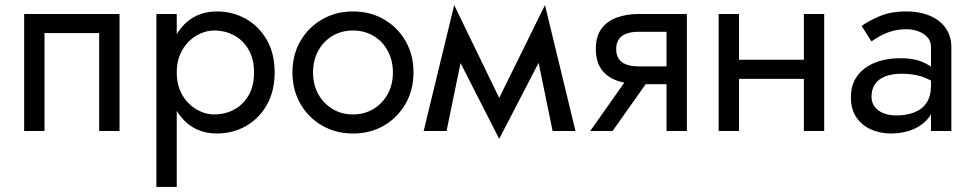

<svg xmlns="http://www.w3.org/2000/svg" viewBox="-20 -515 3821 755"><path d="M450 0H370V-385H155V0H75V-460H450Z M595 220V-460H675V-381Q683 -394 693 -406Q718 -437 753.5 -453.5Q789 -470 832 -470Q895 -470 946.5 -441Q998 -412 1029 -358.5Q1060 -305 1060 -230Q1060 -156 1029 -102Q998 -48 946.5 -19Q895 10 832 10Q789 10 753.5 -6.5Q718 -23 693 -54Q683 -66 675 -79V220ZM979 -230Q979 -283 957.5 -320Q936 -357 900.5 -376Q865 -395 822 -395Q796 -395 770 -384Q744 -373 722.5 -352Q701 -331 688 -300.5Q675 -270 675 -230Q675 -190 688 -159.5Q701 -129 722.5 -108Q744 -87 770 -76Q796 -65 822 -65Q865 -65 900.5 -84Q936 -103 957.5 -140Q979 -177 979 -230Z M1130 -230Q1130 -300 1161.5 -354Q1193 -408 1247 -439Q1301 -470 1368 -470Q1436 -470 1489.5 -439Q1543 -408 1574.5 -354Q1606 -300 1606 -230Q1606 -161 1574.5 -106.5Q1543 -52 1489.5 -21Q1436 10 1368 10Q1301 10 1247 -21Q1193 -52 1161.5 -106.5Q1130 -161 1130 -230ZM1211 -230Q1211 -182 1231.5 -145Q1252 -108 1287.5 -86.5Q1323 -65 1368 -65Q1413 -65 1448.5 -86.5Q1484 -108 1504.5 -145Q1525 -182 1525 -230Q1525 -278 1504.5 -315.5Q1484 -353 1448.5 -374Q1413 -395 1368 -395Q1323 -395 1287.5 -374Q1252 -353 1231.5 -315.5Q1211 -278 1211 -230Z M2123 -495 2243 0H2153L2098 -268L1943 31L1791 -267L1736 0H1646L1766 -495L1943 -130Z M2301 0 2435 -190Q2420 -193 2406 -198Q2367 -212 2345 -242.5Q2323 -273 2323 -322Q2323 -372 2345 -402Q2367 -432 2405.5 -446Q2444 -460 2491 -460H2681V0H2601V-184H2519L2389 0ZM2601 -254V-390H2491Q2462 -390 2442.5 -382.5Q2423 -375 2413 -360Q2403 -345 2403 -322Q2403 -299 2413 -284Q2423 -269 2442.5 -261.5Q2462 -254 2491 -254Z M3221 -460V0H3141V-205H2886V0H2806V-460H2886V-280H3141V-460Z M3368 -413Q3394 -432 3438 -451Q3482 -470 3544 -470Q3583 -470 3615.5 -460.5Q3648 -451 3671.5 -433Q3695 -415 3708 -389Q3721 -363 3721 -330V0H3641V-66Q3638 -60 3634 -55Q3610 -23 3571 -6.5Q3532 10 3484 10Q3441 10 3405 -6Q3369 -22 3347.5 -53.5Q3326 -85 3326 -132Q3326 -181 3350 -215Q3374 -249 3418 -267.5Q3462 -286 3522 -286Q3566 -286 3598 -275Q3624 -265 3641 -253V-330Q3641 -353 3627 -368.5Q3613 -384 3591 -392Q3569 -400 3544 -400Q3511 -400 3484 -391.5Q3457 -383 3437.5 -371.5Q3418 -360 3407 -352ZM3407 -135Q3407 -111 3420 -94.5Q3433 -78 3455 -69.5Q3477 -61 3504 -61Q3544 -61 3575 -73Q3606 -85 3623.5 -111Q3641 -137 3641 -180V-198Q3623 -208 3605 -214Q3570 -225 3526 -225Q3486 -225 3459.5 -214Q3433 -203 3420 -183Q3407 -163 3407 -135Z"/></svg>

Font: Venryn Sans
Style: Regular
Weight: 400
Designer: Owen Earl, indestructible type* (font) & Cristiano Sobral (main changes)
Version: Version 3.600; ttfautohint (v1.8.3)